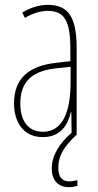

<svg xmlns="http://www.w3.org/2000/svg" viewBox="-20 -557 406 794"><path d="M221 136C221 88 245 48 297 0V-358C297 -489 261 -537 177 -537C143 -537 104 -525 72 -505L83 -483C120 -505 153 -512 177 -512C244 -512 271 -475 271 -355V-304L210 -297C100 -284 38 -234 38 -129C38 -57 73 10 157 10C233 10 261 -43 273 -93H275L276 -8C226 35 194 86 194 140C194 189 221 217 265 217C279 217 292 214 300 211V188C294 190 278 193 266 193C236 193 221 174 221 136ZM209 -274 272 -281V-220C272 -97 241 -12 157 -12C99 -12 64 -54 64 -129C64 -217 110 -263 209 -274Z"/></svg>

Font: Noto Sans Arabic ExtCond Thin
Style: Regular
Weight: 100
Width: 2
Designer: Monotype Design Team, Nadine Chahine, Nizar Qandah and Khaled Hosny
Foundry: Monotype Imaging Inc.
Version: Version 2.012